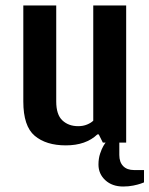

<svg xmlns="http://www.w3.org/2000/svg" viewBox="-20 -520 545 700"><path d="M339 80Q339 58 345 40Q351 22 357 12Q363 2 365 0H355L340 -30H335Q293 10 220 10Q148 10 106.5 -25Q65 -60 65 -150V-500H185V-150Q185 -102 207.5 -81Q230 -60 265 -60Q283 -60 297.5 -66Q312 -72 320 -80V-500H440V0H415V45Q415 71 429 85.5Q443 100 469 100H505V145Q503 146 493 149.5Q483 153 466 156.5Q449 160 429 160Q389 160 364 137Q339 114 339 80Z"/></svg>

Font: Cuprum
Style: Bold
Weight: 700
Designer: Jovanny Lemonad
Foundry: Jovanny Lemonad
Version: Version 2.000